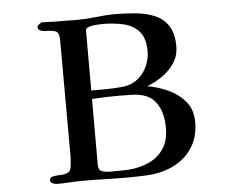

<svg xmlns="http://www.w3.org/2000/svg" viewBox="-53 -813 1105 880"><g transform="rotate(-5 500.0 -373.0)"><path d="M694 -210Q694 -284 660 -329Q626 -374 547 -374Q534 -374 520 -374.5Q506 -375 492 -375Q461 -375 430 -374Q399 -373 368 -371V-67Q368 -44 383 -38Q398 -32 417 -32Q439 -32 460.5 -32Q482 -32 504 -33Q558 -37 601 -56.5Q644 -76 669 -114Q694 -152 694 -210ZM641 -565Q641 -627 614 -657.5Q587 -688 543.5 -698.5Q500 -709 448 -709Q440 -709 420.5 -708Q401 -707 384.5 -702Q368 -697 368 -685V-410H438Q478 -410 518.5 -415Q559 -420 590 -448Q614 -469 627.5 -501.5Q641 -534 641 -565ZM830 -224Q830 -151 792.5 -98.5Q755 -46 687 -20Q641 -3 592.5 -0.5Q544 2 496 2Q446 2 395 0.5Q344 -1 294 -1Q264 -1 233.5 1Q203 3 173 3Q166 3 155 -1.5Q144 -6 144 -16Q144 -29 157.5 -32.5Q171 -36 187 -36Q203 -36 211 -38Q233 -43 238.5 -54Q244 -65 245 -86Q247 -103 247 -120.5Q247 -138 247 -154Q247 -279 246.5 -404Q246 -529 246 -653Q246 -689 227.5 -694.5Q209 -700 180 -700Q171 -700 159.5 -704.5Q148 -709 148 -721Q148 -727 157.5 -734Q167 -741 172 -741Q185 -741 198 -740Q211 -739 224 -739Q251 -739 278.5 -738.5Q306 -738 333 -738Q377 -738 420.5 -743.5Q464 -749 507 -749Q554 -749 601.5 -744.5Q649 -740 688 -724Q727 -708 750.5 -673Q774 -638 774 -578Q774 -535 752 -501.5Q730 -468 696 -444.5Q662 -421 625 -407Q674 -399 721 -377.5Q768 -356 799 -318.5Q830 -281 830 -224Z"/></g></svg>

Font: Kaisei Decol
Style: Bold
Weight: 700
Designer: Font-Kai, 金井和夫
Foundry: KAZUO KANAI
Version: Version 5.003